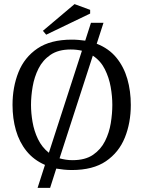

<svg xmlns="http://www.w3.org/2000/svg" viewBox="-20 -819 698 935"><path d="M163 96 199 -16Q144 -40 109 -83.5Q74 -127 57.5 -184.5Q41 -242 41 -308Q41 -395 70 -467.5Q99 -540 162.5 -583Q226 -626 330 -626Q347 -626 363.5 -624.5Q380 -623 395 -621L423 -708H484L451 -606Q510 -583 546.5 -538.5Q583 -494 600 -435Q617 -376 617 -308Q617 -221 588 -149Q559 -77 496 -34Q433 9 330 9Q310 9 291 7Q272 5 254 2L224 96ZM218 -75 379 -572Q366 -575 352.5 -576.5Q339 -578 324 -578Q264 -578 226 -552Q188 -526 167.5 -485Q147 -444 139 -397Q131 -350 131 -308Q131 -269 138.5 -225Q146 -181 165 -141.5Q184 -102 218 -75ZM333 -39Q395 -39 433 -65Q471 -91 491.5 -132Q512 -173 519.5 -219.5Q527 -266 527 -308Q527 -350 519 -395.5Q511 -441 490.5 -482Q470 -523 432 -548L270 -48Q284 -44 300 -41.5Q316 -39 333 -39ZM205 -650 189 -669 343 -799 419 -771V-753Z"/></svg>

Font: Manuale
Style: Regular
Weight: 400
Designer: Eduardo Tunni / Pablo Cosgaya
Foundry: Eduardo Tunni / Pablo Cosgaya
Version: Version 1.002